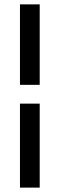

<svg xmlns="http://www.w3.org/2000/svg" viewBox="-20 -731 280 883"><path d="M71.8 131.8V-254.4H162.6V131.8ZM162.6 -340.8H71.8V-710.9H162.6Z"/></svg>

Font: APIMedia Roboto
Style: Regular
Weight: 400
Designer: Google
Version: Version 2.137; 2017